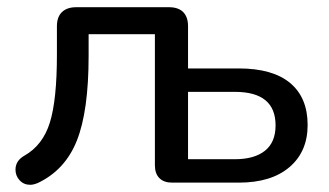

<svg xmlns="http://www.w3.org/2000/svg" viewBox="-20 -507 912 533"><path d="M64 6Q46 6 34.5 -6.5Q23 -19 23 -36Q23 -61 48 -75Q99 -104 118.5 -167Q138 -230 138 -355V-434Q138 -460 152 -473.5Q166 -487 192 -487H449Q475 -487 488.5 -473.5Q502 -460 502 -434V-317H643Q737 -317 785.5 -276.5Q834 -236 834 -160Q834 -86 783.5 -43Q733 0 643 0H458Q435 0 422.5 -12.5Q410 -25 410 -48V-412H226V-352Q226 -199 193.5 -117Q161 -35 85 1Q73 6 64 6ZM745 -159Q745 -252 632 -252H502V-65H632Q686 -65 715.5 -88.5Q745 -112 745 -159Z"/></svg>

Font: SN Pro
Style: Regular
Weight: 400
Designer: Tobias Whetton
Foundry: Supernotes
Version: Version 1.003